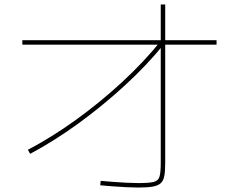

<svg xmlns="http://www.w3.org/2000/svg" viewBox="-20 -825 1040 860"><path d="M105 -154Q213 -211 320.5 -288.5Q428 -366 526 -456.5Q624 -547 700 -641L716 -629Q639 -534 540 -443Q441 -352 332.5 -273Q224 -194 115 -136ZM600 15Q577 15 545.5 13.5Q514 12 483 9.5Q452 7 429 5L431 -15Q454 -13 484.5 -10.5Q515 -8 546 -6.5Q577 -5 600 -5Q647 -5 668 -10Q689 -15 694.5 -34Q700 -53 700 -95V-805H720V-95Q720 -59 716 -37Q712 -15 699.5 -4Q687 7 663 11Q639 15 600 15ZM80 -625V-645H950V-625Z"/></svg>

Font: M PLUS 1 Code Thin
Style: Regular
Weight: 250
Designer: Coji Morishita
Foundry: UNDERFOREST DESIGN
Version: Version 1.002